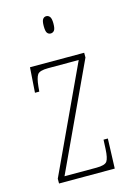

<svg xmlns="http://www.w3.org/2000/svg" viewBox="-114 -798 602 859"><g transform="rotate(-15 187.5 -369.0)"><path d="M50 0V-22L278 -511H136Q97 -511 87 -497Q77 -483 73 -442L71 -420H51L59 -536H310V-514L82 -25H230Q269 -25 279 -39Q289 -53 291 -95L293 -138H313L308 0ZM188 -658Q178 -658 172 -666Q166 -674 166 -698Q166 -721 172 -729.5Q178 -738 188 -738Q198 -738 204.5 -729.5Q211 -721 211 -698Q211 -674 204.5 -666Q198 -658 188 -658Z"/></g></svg>

Font: Noto Serif Myanmar ExtraCondensed Thin
Style: Regular
Weight: 100
Width: 2
Designer: Ben Mitchell and the Monotype Design Team
Foundry: Monotype Imaging Inc.
Version: Version 2.106; ttfautohint (v1.8.4.7-5d5b)